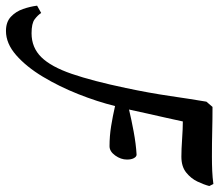

<svg xmlns="http://www.w3.org/2000/svg" viewBox="-280 -448 753 660"><g transform="rotate(90 97.0 -118.5)"><path d="M-126 238Q-157 238 -175 221Q-193 204 -201.5 179.5Q-210 155 -213 131L-188 117Q-180 129 -166 139.5Q-152 150 -118 150Q-69 150 -36 116.5Q-3 83 21.5 11.5Q46 -60 70 -174Q87 -254 97.5 -326Q108 -398 117 -451L135 -472Q178 -472 217.5 -471Q257 -470 306 -470Q332 -470 355 -471Q378 -472 400 -475L407 -461Q402 -442 391.5 -420Q381 -398 360.5 -381.5Q340 -365 306 -365Q281 -365 245 -367.5Q209 -370 185 -370Q180 -346 172.5 -313Q165 -280 157.5 -246.5Q150 -213 144 -185Q177 -193 220 -201Q263 -209 299 -211Q306 -211 311 -202Q316 -193 316 -178Q316 -157 302 -137.5Q288 -118 270 -118Q235 -118 201 -123.5Q167 -129 132 -137Q117 -76 91 -10.5Q65 55 31 111.5Q-3 168 -43 203Q-83 238 -126 238Z"/></g></svg>

Font: STIX Two Text SemiBold
Style: Italic
Weight: 600
Italic angle: -12°
Designer: Ross Mills, John Hudson & Paul Hanslow, Tiro Typeworks Ltd; with prior portions MicroPress Inc. and Coen Hoffman, Elsevi
Foundry: Tiro Typeworks Ltd
Version: Version 2.13 b171